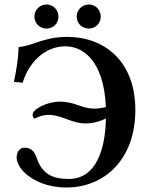

<svg xmlns="http://www.w3.org/2000/svg" viewBox="-20 -822 665 854"><path d="M451 -295C449 -161 409 -26 286 -26C214 -26 167 -48 143 -120C132 -152 117 -165 88 -165C70 -165 54 -148 54 -122C54 -95 75 -64 102 -43C133 -19 189 12 275 12C445 12 582 -113 582 -333C582 -550 444 -658 279 -658C174 -658 121 -616 63 -613C61 -558 53 -511 42 -458L81 -454C106 -540 176 -616 271 -616C351 -616 442 -550 451 -346C436 -342 419 -339 400 -339C342 -339 313 -370 247 -370C188 -370 125 -336 125 -312C125 -303 130 -295 134 -295C142 -295 158 -311 196 -311C255 -311 298 -273 360 -273C371 -273 406 -273 451 -295ZM133 -748C133 -718 157 -695 187 -695C217 -695 240 -718 240 -748C240 -778 217 -802 187 -802C157 -802 133 -778 133 -748ZM321 -748C321 -718 345 -695 375 -695C405 -695 428 -718 428 -748C428 -778 405 -802 375 -802C345 -802 321 -778 321 -748Z"/></svg>

Font: Libertinus Serif Semibold
Style: Regular
Weight: 600
Designer: Philipp H. Poll, Khaled Hosny
Foundry: Caleb Maclennan
Version: Version 7.050;RELEASE